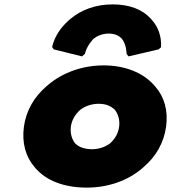

<svg xmlns="http://www.w3.org/2000/svg" viewBox="-20 -833 794 875"><path d="M366 -587 367 -588C376 -627 407 -657 407 -657C422 -669 447 -680 476 -680C504 -680 522 -670 535 -657C557 -629 557 -588 557 -588V-587L566 -576L703 -608L714 -618V-621C716 -668 701 -709 674 -740L668 -747C631 -789 571 -813 494 -813C417 -813 351 -789 301 -747L292 -739C257 -708 229 -667 218 -621V-618L225 -608L354 -576ZM345 -332C367 -349 397 -360 429 -360C460 -360 483 -352 503 -333C518 -314 527 -287 523 -256C519 -226 505 -201 482 -180C461 -164 432 -153 400 -153C366 -153 340 -162 322 -180C308 -198 299 -225 303 -256C307 -286 323 -312 345 -332ZM138 -71 144 -64C192 -10 272 22 375 22C474 22 562 -10 627 -65L636 -73C691 -120 727 -183 737 -256C747 -329 729 -391 688 -438L681 -446C631 -502 549 -535 453 -535C355 -535 265 -502 199 -446L191 -439C136 -392 99 -329 89 -256C79 -182 97 -118 138 -71Z"/></svg>

Font: Hussar Woodtype
Style: UltraObl
Weight: 900
Foundry: Cannot Into Space Fonts
Version: Version 1.07